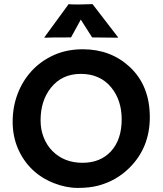

<svg xmlns="http://www.w3.org/2000/svg" viewBox="-20 -901 790 933"><path d="M382.3 -661.6Q517.1 -661.6 609.4 -576.7Q708 -485.8 708 -331.5Q708 -182.1 606.4 -83Q543.9 -22 457.5 1Q415 12.2 358.2 12.2Q301.3 12.2 241.5 -11.2Q181.6 -34.7 137.2 -77.1Q92.8 -119.6 67.1 -179.2Q41.5 -238.8 41.5 -309.8Q41.5 -380.9 65.4 -444.3Q89.4 -507.8 133.8 -556.2Q178.2 -604.5 241.2 -633.1Q304.2 -661.6 382.3 -661.6ZM177.2 -316.4Q177.2 -271 192.4 -232.9Q207.5 -194.8 234.4 -167.5Q291.5 -109.9 381.3 -109.9Q466.8 -109.9 518.6 -165Q571.3 -222.2 571.3 -320.8Q571.3 -413.6 521 -475.6Q466.8 -542 372.6 -542Q281.2 -542 227.5 -474.6Q177.2 -411.6 177.2 -316.4ZM325.2 -719.2Q220.2 -719.2 196.8 -717.8L195.3 -719.2L313.5 -880.9Q325.2 -879.4 345.7 -879.4H370.6L429.7 -880.9L554.2 -719.2L552.2 -717.8L427.7 -719.2L372.6 -805.7Z"/></svg>

Font: Hammersmith One
Style: Regular
Weight: 400
Designer: Nicole Fally
Foundry: Nicole Fally
Version: Version 1.003